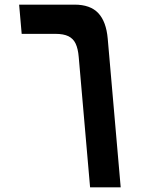

<svg xmlns="http://www.w3.org/2000/svg" viewBox="-20 -629 640 828"><path d="M219 -483H73.5L62.5 -609H301.5Q369.5 -609 403.8 -572.5Q438 -536 444.5 -463L500.5 179H368.5L319.5 -383Q316.5 -419 306.2 -440.8Q296 -462.5 275 -472.8Q254 -483 219 -483Z"/></svg>

Font: JuliaMono
Style: Bold Italic
Weight: 700
Italic angle: -9°
Monospace: yes
Designer: cormullion
Foundry: corm
Version: Version 0.057; ttfautohint (v1.8.4)